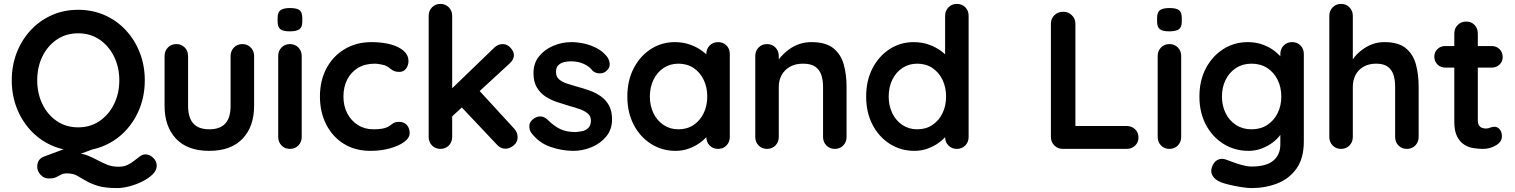

<svg xmlns="http://www.w3.org/2000/svg" viewBox="-20 -760 7735 980"><path d="M723 28Q744 28 762 45.5Q780 63 780 86Q780 109 759.5 129.5Q739 150 707 166Q675 182 640.5 191Q606 200 578 200Q516 200 479 188.5Q442 177 418 162.5Q394 148 373 136.5Q352 125 322 125Q303 125 291.5 131.5Q280 138 266.5 144.5Q253 151 229 151Q204 151 187 132Q170 113 170 91Q170 52 205 39L412 -38L502 -16L308 56L365 23Q400 23 426.5 33.5Q453 44 477 57Q501 70 526.5 80.5Q552 91 585 91Q612 91 630.5 82Q649 73 663 62Q680 49 693.5 38.5Q707 28 723 28ZM719 -350Q719 -275 694 -210Q669 -145 623.5 -95.5Q578 -46 515.5 -18Q453 10 379 10Q305 10 243 -18Q181 -46 135.5 -95.5Q90 -145 65 -210Q40 -275 40 -350Q40 -425 65 -490Q90 -555 135.5 -604.5Q181 -654 243 -682Q305 -710 379 -710Q453 -710 515.5 -682Q578 -654 623.5 -604.5Q669 -555 694 -490Q719 -425 719 -350ZM589 -350Q589 -417 562 -471.5Q535 -526 488 -558Q441 -590 379 -590Q317 -590 270 -558Q223 -526 196.5 -472Q170 -418 170 -350Q170 -283 196.5 -228.5Q223 -174 270 -142Q317 -110 379 -110Q441 -110 488 -142Q535 -174 562 -228.5Q589 -283 589 -350Z M1217 -535Q1243 -535 1260 -517.5Q1277 -500 1277 -474V-220Q1277 -114 1218 -52Q1159 10 1048 10Q937 10 878.5 -52Q820 -114 820 -220V-474Q820 -500 837 -517.5Q854 -535 880 -535Q906 -535 923 -517.5Q940 -500 940 -474V-220Q940 -159 967 -129.5Q994 -100 1048 -100Q1103 -100 1130 -129.5Q1157 -159 1157 -220V-474Q1157 -500 1174 -517.5Q1191 -535 1217 -535Z M1520 -61Q1520 -35 1503 -17.5Q1486 0 1460 0Q1434 0 1417 -17.5Q1400 -35 1400 -61V-474Q1400 -500 1417 -517.5Q1434 -535 1460 -535Q1486 -535 1503 -517.5Q1520 -500 1520 -474ZM1459 -600Q1425 -600 1411 -611Q1397 -622 1397 -650V-669Q1397 -698 1412.5 -708.5Q1428 -719 1460 -719Q1495 -719 1509 -708Q1523 -697 1523 -669V-650Q1523 -621 1508 -610.5Q1493 -600 1459 -600Z M1876 -545Q1933 -545 1975.5 -533Q2018 -521 2041.5 -499.5Q2065 -478 2065 -448Q2065 -428 2053 -410.5Q2041 -393 2018 -393Q2002 -393 1991.5 -397.5Q1981 -402 1973 -409Q1965 -416 1954 -422Q1944 -428 1923.5 -431.5Q1903 -435 1893 -435Q1842 -435 1806.5 -413Q1771 -391 1752 -353.5Q1733 -316 1733 -267Q1733 -219 1752.5 -181.5Q1772 -144 1806.5 -122Q1841 -100 1886 -100Q1911 -100 1929 -103Q1947 -106 1959 -112Q1973 -120 1984 -129Q1995 -138 2017 -138Q2043 -138 2057 -121.5Q2071 -105 2071 -81Q2071 -56 2043 -35.5Q2015 -15 1969.5 -2.5Q1924 10 1871 10Q1792 10 1734 -26.5Q1676 -63 1644.5 -126Q1613 -189 1613 -267Q1613 -349 1646.5 -411.5Q1680 -474 1739.5 -509.5Q1799 -545 1876 -545Z M2228 0Q2202 0 2185 -17.5Q2168 -35 2168 -61V-679Q2168 -705 2185 -722.5Q2202 -740 2228 -740Q2254 -740 2271 -722.5Q2288 -705 2288 -679V-61Q2288 -35 2271 -17.5Q2254 0 2228 0ZM2546 -535Q2569 -535 2586 -516Q2603 -497 2603 -479Q2603 -455 2579 -434L2278 -157L2273 -295L2502 -516Q2521 -535 2546 -535ZM2561 -1Q2535 -1 2517 -21L2332 -217L2423 -301L2603 -105Q2622 -85 2622 -60Q2622 -34 2601.5 -17.5Q2581 -1 2561 -1Z M2691 -83Q2681 -97 2682 -119Q2683 -141 2708 -157Q2724 -167 2742 -165.5Q2760 -164 2777 -147Q2806 -118 2838 -102Q2870 -86 2918 -86Q2933 -87 2951 -90.5Q2969 -94 2982.5 -106.5Q2996 -119 2996 -145Q2996 -167 2981 -180Q2966 -193 2941.5 -202Q2917 -211 2887 -219Q2856 -228 2823.5 -239Q2791 -250 2764 -267.5Q2737 -285 2720 -314Q2703 -343 2703 -387Q2703 -437 2731 -472Q2759 -507 2803.5 -526Q2848 -545 2897 -545Q2928 -545 2962 -537.5Q2996 -530 3027 -513.5Q3058 -497 3079 -470Q3090 -455 3092 -434Q3094 -413 3073 -396Q3058 -384 3038 -385.5Q3018 -387 3005 -399Q2988 -421 2959.5 -434Q2931 -447 2894 -447Q2879 -447 2861.5 -443.5Q2844 -440 2831 -428.5Q2818 -417 2818 -392Q2818 -369 2833 -355.5Q2848 -342 2873.5 -333.5Q2899 -325 2928 -317Q2958 -309 2989 -298Q3020 -287 3046 -269Q3072 -251 3088 -222.5Q3104 -194 3104 -150Q3104 -99 3074 -63Q3044 -27 2999 -8.5Q2954 10 2907 10Q2848 10 2789 -10.5Q2730 -31 2691 -83Z M3645 -545Q3671 -545 3688 -528Q3705 -511 3705 -484V-61Q3705 -35 3688 -17.5Q3671 0 3645 0Q3619 0 3602 -17.5Q3585 -35 3585 -61V-110L3607 -101Q3607 -88 3593 -69.5Q3579 -51 3555 -33Q3531 -15 3498.5 -2.5Q3466 10 3428 10Q3359 10 3303 -25.5Q3247 -61 3214.5 -123.5Q3182 -186 3182 -267Q3182 -349 3214.5 -411.5Q3247 -474 3302 -509.5Q3357 -545 3424 -545Q3467 -545 3503 -532Q3539 -519 3565.5 -499Q3592 -479 3606.5 -458.5Q3621 -438 3621 -424L3585 -411V-484Q3585 -510 3602 -527.5Q3619 -545 3645 -545ZM3443 -100Q3487 -100 3520 -122Q3553 -144 3571.5 -182Q3590 -220 3590 -267Q3590 -315 3571.5 -353Q3553 -391 3520 -413Q3487 -435 3443 -435Q3400 -435 3367 -413Q3334 -391 3315.5 -353Q3297 -315 3297 -267Q3297 -220 3315.5 -182Q3334 -144 3367 -122Q3400 -100 3443 -100Z M4121 -545Q4195 -545 4233.5 -514Q4272 -483 4286.5 -431.5Q4301 -380 4301 -317V-61Q4301 -35 4284 -17.5Q4267 0 4241 0Q4215 0 4198 -17.5Q4181 -35 4181 -61V-317Q4181 -350 4172.5 -376.5Q4164 -403 4142 -419Q4120 -435 4079 -435Q4039 -435 4011.5 -419Q3984 -403 3969.5 -376.5Q3955 -350 3955 -317V-61Q3955 -35 3938 -17.5Q3921 0 3895 0Q3869 0 3852 -17.5Q3835 -35 3835 -61V-474Q3835 -500 3852 -517.5Q3869 -535 3895 -535Q3921 -535 3938 -517.5Q3955 -500 3955 -474V-431L3940 -434Q3949 -451 3966 -470.5Q3983 -490 4006 -507Q4029 -524 4058 -534.5Q4087 -545 4121 -545Z M4864 -740Q4890 -740 4907 -723Q4924 -706 4924 -679V-61Q4924 -35 4907 -17.5Q4890 0 4864 0Q4838 0 4821 -17.5Q4804 -35 4804 -61V-110L4826 -101Q4826 -88 4812 -69.5Q4798 -51 4774 -33Q4750 -15 4717.5 -2.5Q4685 10 4647 10Q4578 10 4522 -25.5Q4466 -61 4433.5 -123.5Q4401 -186 4401 -267Q4401 -349 4433.5 -411.5Q4466 -474 4521 -509.5Q4576 -545 4643 -545Q4686 -545 4722 -532Q4758 -519 4784.5 -499Q4811 -479 4825.5 -458.5Q4840 -438 4840 -424L4804 -411V-679Q4804 -705 4821 -722.5Q4838 -740 4864 -740ZM4662 -100Q4706 -100 4739 -122Q4772 -144 4790.5 -182Q4809 -220 4809 -267Q4809 -315 4790.5 -353Q4772 -391 4739 -413Q4706 -435 4662 -435Q4619 -435 4586 -413Q4553 -391 4534.5 -353Q4516 -315 4516 -267Q4516 -220 4534.5 -182Q4553 -144 4586 -122Q4619 -100 4662 -100Z M5730 -117Q5756 -117 5773.5 -100.5Q5791 -84 5791 -58Q5791 -33 5773.5 -16.5Q5756 0 5730 0H5405Q5379 0 5361.5 -17.5Q5344 -35 5344 -61V-639Q5344 -665 5362 -682.5Q5380 -700 5408 -700Q5432 -700 5450.5 -682.5Q5469 -665 5469 -639V-100L5447 -117Z M6009 -61Q6009 -35 5992 -17.5Q5975 0 5949 0Q5923 0 5906 -17.5Q5889 -35 5889 -61V-474Q5889 -500 5906 -517.5Q5923 -535 5949 -535Q5975 -535 5992 -517.5Q6009 -500 6009 -474ZM5948 -600Q5914 -600 5900 -611Q5886 -622 5886 -650V-669Q5886 -698 5901.5 -708.5Q5917 -719 5949 -719Q5984 -719 5998 -708Q6012 -697 6012 -669V-650Q6012 -621 5997 -610.5Q5982 -600 5948 -600Z M6349 -545Q6391 -545 6426 -532Q6461 -519 6486.5 -499Q6512 -479 6526.5 -458.5Q6541 -438 6541 -424L6515 -411V-484Q6515 -510 6532 -527.5Q6549 -545 6575 -545Q6601 -545 6618 -528Q6635 -511 6635 -484V-39Q6635 48 6597.5 100.5Q6560 153 6499 176.5Q6438 200 6368 200Q6348 200 6316 195Q6284 190 6255 183Q6226 176 6211 170Q6181 157 6169.5 137.5Q6158 118 6165 96Q6174 67 6194 56.5Q6214 46 6236 54Q6246 57 6269 66Q6292 75 6319.5 82.5Q6347 90 6368 90Q6443 90 6479 60Q6515 30 6515 -23V-110L6527 -101Q6527 -88 6513.5 -69.5Q6500 -51 6476.5 -33Q6453 -15 6421 -2.5Q6389 10 6353 10Q6282 10 6225 -25.5Q6168 -61 6135 -123.5Q6102 -186 6102 -267Q6102 -349 6135 -411.5Q6168 -474 6224 -509.5Q6280 -545 6349 -545ZM6368 -435Q6323 -435 6289 -413Q6255 -391 6236 -353Q6217 -315 6217 -267Q6217 -220 6236 -182Q6255 -144 6289 -122Q6323 -100 6368 -100Q6414 -100 6448 -122Q6482 -144 6501 -182Q6520 -220 6520 -267Q6520 -315 6501 -353Q6482 -391 6448 -413Q6414 -435 6368 -435Z M7046 -545Q7118 -545 7155.5 -514Q7193 -483 7207 -431.5Q7221 -380 7221 -317V-61Q7221 -35 7204 -17.5Q7187 0 7161 0Q7135 0 7118 -17.5Q7101 -35 7101 -61V-317Q7101 -350 7093 -376.5Q7085 -403 7064 -419Q7043 -435 7004 -435Q6966 -435 6939 -419Q6912 -403 6898.5 -376.5Q6885 -350 6885 -317V-61Q6885 -35 6868 -17.5Q6851 0 6825 0Q6799 0 6782 -17.5Q6765 -35 6765 -61V-679Q6765 -705 6782 -722.5Q6799 -740 6825 -740Q6851 -740 6868 -722.5Q6885 -705 6885 -679V-431L6870 -434Q6879 -451 6895 -470.5Q6911 -490 6934 -507Q6957 -524 6985 -534.5Q7013 -545 7046 -545Z M7357 -525H7594Q7618 -525 7634 -509Q7650 -493 7650 -469Q7650 -446 7634 -430.5Q7618 -415 7594 -415H7357Q7333 -415 7317 -431Q7301 -447 7301 -471Q7301 -494 7317 -509.5Q7333 -525 7357 -525ZM7464 -650Q7490 -650 7506.5 -632.5Q7523 -615 7523 -589V-144Q7523 -130 7528.5 -121Q7534 -112 7543.5 -108Q7553 -104 7564 -104Q7576 -104 7586 -108.5Q7596 -113 7609 -113Q7623 -113 7634.5 -100Q7646 -87 7646 -64Q7646 -36 7615.5 -18Q7585 0 7550 0Q7529 0 7503.5 -3.5Q7478 -7 7455.5 -20.5Q7433 -34 7418 -62Q7403 -90 7403 -139V-589Q7403 -615 7420.5 -632.5Q7438 -650 7464 -650Z"/></svg>

Font: Quicksand Light
Style: Bold
Weight: 700
Version: Version 3.004